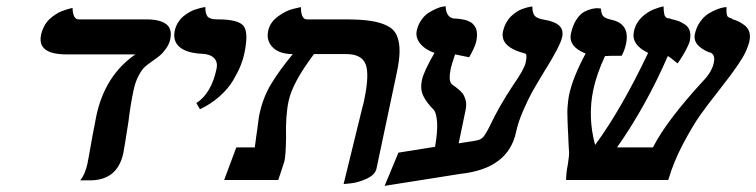

<svg xmlns="http://www.w3.org/2000/svg" viewBox="-20 -585 2457 624"><path d="M414.1 -292Q404.3 -246.6 397.5 -189.9Q384.3 -105 380.9 -87.9Q361.3 4.9 264.6 1H240.7Q256.3 -17.1 264.2 -53.2Q266.1 -61 280.3 -142.1Q282.7 -153.8 286.9 -175.8Q291 -197.8 293 -208Q320.8 -339.8 419.9 -408.2H196.8Q147.9 -408.2 127.2 -424.3Q106.4 -440.4 113.8 -473.1Q117.2 -488.3 124.3 -501Q131.3 -513.7 140.6 -522.5Q149.9 -531.2 160.4 -538.1Q170.9 -544.9 180.7 -548.6Q190.4 -552.2 198.2 -554.7Q206.1 -557.1 210.9 -558.1L215.8 -559.1Q216.8 -522 235.8 -522H455.1Q500.5 -522 520.5 -506.3Q540.5 -490.7 533.2 -457Q529.8 -440.9 519 -426.3Q508.3 -411.6 499 -404.1Q489.7 -396.5 471.7 -383.8Q457.5 -374 449.2 -366.2Q440.9 -358.4 430.4 -338.9Q419.9 -319.3 414.1 -292Z M629.9 -230 618.2 -250Q667 -281.7 683.6 -360.8Q688.5 -383.3 675.8 -396.2Q663.1 -409.2 636.2 -410.2Q586.9 -412.6 564 -431.9Q541 -451.2 547.9 -484.9Q550.8 -499 558.1 -511Q565.4 -522.9 574.2 -530.5Q583 -538.1 593.3 -544.2Q603.5 -550.3 613 -553.5Q622.6 -556.6 630.4 -558.8Q638.2 -561 642.6 -561.5L647.5 -562Q647 -550.8 649.2 -543Q651.4 -535.2 654.8 -531Q658.2 -526.9 664.8 -524.9Q671.4 -522.9 676.3 -522.5Q681.2 -522 689 -522Q754.9 -522 771.7 -500.5Q788.6 -479 773.9 -410.2Q770 -391.6 761.7 -371.1Q753.4 -350.6 737.8 -324Q722.2 -297.4 694.1 -272.2Q666 -247.1 629.9 -230Z M1096.7 13.2 1157.7 -235.8Q1160.6 -244.6 1164.1 -262.2Q1181.2 -344.7 1168 -377Q1154.8 -409.2 1105.5 -409.2H1000.5Q930.7 -316.9 918 -256.8Q907.7 -209 909.7 -137.2Q908.7 -77.6 904.3 -61Q901.4 -51.8 894.5 -30.5Q887.7 -9.3 884.3 0H708.5L748 -106H808.1Q809.1 -112.8 813 -143.1Q814.5 -152.8 816.2 -165.5Q817.9 -178.2 819.1 -187.3Q820.3 -196.3 821.3 -203.9Q822.3 -211.4 823.2 -213.9Q834.5 -268.1 861.6 -312.7Q888.7 -357.4 931.6 -409.2Q888.2 -409.2 866.5 -430.9Q844.7 -452.6 851.6 -484.9Q857.4 -512.7 884 -532Q910.6 -551.3 934.6 -556.6L958 -562Q958 -522 977.5 -522H1102.5Q1152.8 -522 1184.8 -517.1Q1216.8 -512.2 1239 -501Q1261.2 -489.7 1270 -468.8Q1278.8 -447.8 1278.6 -418Q1278.3 -388.2 1268.6 -344.2L1203.6 -37.1Q1199.2 -17.1 1172.6 -4.6Q1146 7.8 1121.1 10.7Z M1525.4 -127.9Q1542 -129.9 1550.8 -140.1Q1559.6 -150.4 1573.2 -178.2Q1600.6 -236.8 1647.5 -308.1Q1683.6 -359.4 1688.5 -381.8Q1694.3 -409.7 1686.5 -411.1Q1604 -432.1 1614.7 -482.9Q1618.2 -498 1625.2 -511Q1632.3 -523.9 1640.9 -532Q1649.4 -540 1658.9 -546.4Q1668.5 -552.7 1677.5 -555.9Q1686.5 -559.1 1693.8 -561Q1701.2 -563 1705.6 -563.5L1710 -564Q1710.4 -542 1718 -533.4Q1725.6 -524.9 1748 -521Q1782.2 -515.6 1797.1 -502Q1812 -488.3 1807.1 -464.8Q1800.8 -435.1 1746.1 -348.1Q1722.7 -309.6 1710 -286.9Q1697.3 -264.2 1680.7 -226.3Q1664.1 -188.5 1657.2 -155.8Q1631.8 -36.6 1476.6 -20Q1440.4 -14.2 1353.5 -0.5Q1266.6 13.2 1230 19L1274.9 -88.9L1394 -107.9Q1402.3 -156.7 1400.6 -186Q1398.9 -215.3 1390.6 -227.1Q1365.7 -252 1355.5 -273.7Q1345.2 -295.4 1351.1 -324.2Q1357.4 -353.5 1392.1 -413.1Q1362.3 -423.3 1345.9 -443.1Q1329.6 -462.9 1334.5 -485.8Q1338.9 -505.4 1349.9 -520.8Q1360.8 -536.1 1374 -544.2Q1387.2 -552.2 1399.4 -557.4Q1411.6 -562.5 1419.9 -563.5L1428.2 -564.9Q1429.7 -528.8 1454.6 -524.9Q1461.9 -524.4 1466.8 -524.2Q1471.7 -523.9 1479.5 -522.7Q1487.3 -521.5 1492.4 -520Q1497.6 -518.6 1504.2 -515.6Q1510.7 -512.7 1514.9 -509Q1519 -505.4 1522.9 -499.8Q1526.9 -494.1 1528.6 -487.1Q1530.3 -480 1530.3 -470.7Q1530.3 -461.4 1527.8 -450.2Q1523.9 -432.6 1504.9 -398.9Q1481.9 -403.8 1459 -408.2Q1448.7 -378.4 1445.3 -363.8Q1436.5 -321.8 1448.2 -312H1447.3Q1458.5 -303.7 1464.1 -299.6Q1469.7 -295.4 1477.1 -288.3Q1484.4 -281.2 1487.3 -275.4Q1490.2 -269.5 1492.9 -261Q1495.6 -252.4 1495.1 -242.4Q1494.6 -232.4 1491.7 -220.2L1470.7 -119.1Q1480 -120.6 1498 -123.5Q1516.1 -126.5 1525.4 -127.9Z M2415.5 -451.2Q2412.1 -435.5 2403.8 -417.5Q2395.5 -399.4 2379.4 -376Q2363.3 -352.5 2352.1 -337.6Q2340.8 -322.8 2317.9 -293Q2279.3 -244.1 2255.9 -211.2Q2232.4 -178.2 2200.9 -119.1Q2169.4 -60.1 2151.9 0H1819.8Q1820.3 -26.4 1825.2 -48.8Q1830.1 -81.1 1829.6 -87.9Q1829.1 -96.7 1828.4 -107.2Q1827.6 -117.7 1827.4 -127.7Q1827.1 -137.7 1826.7 -145Q1826.2 -153.3 1825.4 -169.7Q1824.7 -186 1824.5 -193.8Q1824.2 -201.7 1824 -214.8Q1823.7 -228 1824.5 -236.6Q1825.2 -245.1 1826.4 -256.1Q1827.6 -267.1 1829.6 -276.9Q1841.8 -334 1883.3 -411.1Q1827.1 -433.1 1835.4 -475.1Q1841.3 -502.9 1853.5 -521.5Q1865.7 -540 1879.2 -546.9Q1892.6 -553.7 1904.8 -556.4Q1917 -559.1 1925.3 -558.1L1933.1 -557.1Q1934.1 -539.6 1940.4 -532.5Q1946.8 -525.4 1966.3 -521Q2028.3 -507.8 2014.6 -442.9Q2010.3 -421.9 2000.5 -403.8Q1956.5 -403.8 1947.3 -402.8H1946.3Q1918.5 -342.8 1908.2 -293Q1889.6 -205.1 1914.1 -113.8Q2000 -231 2086.4 -413.1Q2031.2 -439.5 2040 -481.9Q2043 -496.6 2050 -508.8Q2057.1 -521 2065.9 -529.3Q2074.7 -537.6 2084.5 -543.9Q2094.2 -550.3 2103.5 -554Q2112.8 -557.6 2120.1 -560.1Q2127.4 -562.5 2131.8 -563.5L2136.7 -564Q2136.7 -553.7 2137.7 -546.6Q2138.7 -539.6 2139.6 -536.1Q2140.6 -532.7 2142.8 -530.3Q2145 -527.8 2146 -527.3Q2147 -526.9 2149.4 -525.9Q2150.9 -525.9 2153.6 -525.4Q2156.2 -524.9 2157.2 -524.9Q2158.2 -524.4 2159.7 -523.9Q2161.1 -523.4 2162.1 -522.9Q2177.2 -519.5 2186.3 -516.1Q2195.3 -512.7 2206.8 -504.9Q2218.3 -497.1 2221.9 -483.6Q2225.6 -470.2 2221.7 -451.2Q2220.2 -445.3 2213.9 -431.9Q2207.5 -418.5 2198.5 -403.6Q2189.5 -388.7 2182.1 -378.9Q2156.2 -400.4 2150.4 -402.8Q2079.6 -240.2 1985.4 -106H2102.1Q2146 -192.4 2265.1 -321.8Q2293.5 -351.1 2299.8 -380.9Q2305.7 -408.2 2287.1 -415L2286.6 -414.1Q2230.5 -436.5 2238.3 -474.1Q2243.2 -497.1 2255.6 -514.4Q2268.1 -531.7 2282.2 -540.5Q2296.4 -549.3 2309.8 -554.4Q2323.2 -559.6 2332 -561L2341.3 -562Q2340.3 -547.9 2341.8 -540Q2343.3 -532.2 2345.2 -530.8Q2347.2 -529.3 2351.6 -526.9Q2358.4 -525.9 2359.9 -523.9H2357.9Q2358.9 -522.9 2359.9 -522.9Q2372.1 -519 2379.9 -515.4Q2387.7 -511.7 2399.2 -503.4Q2410.6 -495.1 2415 -481.9Q2419.4 -468.8 2415.5 -451.2Z"/></svg>

Font: Linux Libertine Slanted
Style: Semibold Slanted
Weight: 600
Designer: Philipp H. Poll
Foundry: Philipp H. Poll
Version: Version 5.1.1